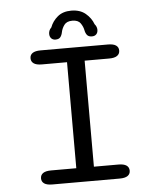

<svg xmlns="http://www.w3.org/2000/svg" viewBox="-55 -836 729 883"><g transform="rotate(-5 309.5 -394.5)"><path d="M150.7 0Q125.7 0 113.5 -8.4Q101.3 -16.8 101.3 -32.2Q101.3 -48 113.5 -56.4Q125.7 -64.8 150.7 -64.8H267V-554.2H150.7Q125.7 -554.2 113.5 -562.8Q101.3 -571.3 101.3 -586.8Q101.3 -602.3 113.5 -610.7Q125.7 -619 150.7 -619H461.3Q486.5 -619 498.6 -610.7Q510.7 -602.3 510.7 -586.8Q510.7 -571.3 498.6 -562.8Q486.5 -554.2 461.3 -554.2H348.3V-64.8H461.3Q486.5 -64.8 498.6 -56.4Q510.7 -48 510.7 -32.2Q510.7 -16.8 498.6 -8.4Q486.5 0 461.3 0ZM391.8 -662.5Q376.2 -662.5 369.2 -671.3Q362.2 -680.2 359.7 -693.5Q356.5 -710.8 345.4 -726.6Q334.3 -742.3 307.8 -742.3Q281.7 -742.3 270.2 -726.6Q258.8 -710.8 255.5 -693.5Q252.8 -679.7 245.9 -671.1Q239 -662.5 223.3 -662.5Q211.3 -662.5 203.9 -670.3Q196.5 -678.2 196.5 -691.3Q196.5 -698 199.2 -705.6Q202 -713.2 209 -719.8Q219.3 -748 243.6 -768.4Q267.8 -788.8 306.8 -788.8Q347 -788.8 372.5 -767.6Q398 -746.3 408.7 -717Q414.3 -710.7 416.8 -703.8Q419.2 -696.8 419.2 -690.7Q419.2 -677.7 411.9 -670.1Q404.7 -662.5 391.8 -662.5Z"/></g></svg>

Font: Sono ExtraLight
Style: Regular
Weight: 200
Designer: Tyler Finck
Foundry: Tyler Finck
Version: Version 2.112